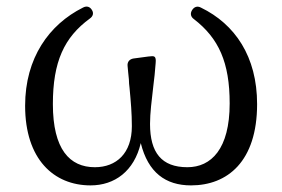

<svg xmlns="http://www.w3.org/2000/svg" viewBox="-20 -540 854 581"><path d="M254 21C327 21 386 -22 406 -107C428 -18 481 21 558 21C668 21 758 -51 758 -225C758 -369 691 -467 588 -517C577 -523 567 -519 561 -509C555 -499 557 -489 567 -482C642 -424 675 -351 675 -227C675 -89 619 -34 547 -34C469 -34 434 -78 434 -165C434 -198 439 -236 444 -280C447 -301 449 -324 451 -349C452 -360 451 -365 448 -368C444 -371 439 -370 429 -369L384 -363C372 -361 365 -353 366 -341C367 -326 369 -313 370 -300C370 -291 371 -282 372 -274C376 -231 379 -197 379 -158C379 -76 332 -34 267 -34C191 -34 140 -88 140 -225C140 -353 174 -427 252 -484C262 -491 264 -501 258 -510C252 -520 242 -523 231 -517C129 -466 56 -365 56 -220C56 -58 143 21 254 21Z"/></svg>

Font: 寒蝉锦书宋 Text
Style: Regular
Weight: 400
Designer: 寒蝉锦书宋{Warren} 思源宋体{Ryoko NISHIZUKA 西塚涼子 (kana & ideographs); Frank Grießhammer (Latin, Greek & Cyrillic); Wenlong ZHANG 
Foundry: Adobe & ChillType
Version: Version 2.000;Glyphs 3.1.1 (3135)